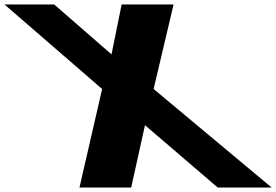

<svg xmlns="http://www.w3.org/2000/svg" viewBox="-392 -845 1244 865"><path d="M832 0 300.1 -444 390 -825H156L110.4 -600L-148 -825H-372L68.1 -444L-34 0H199L261.2 -281L589 0Z"/></svg>

Font: Hussar
Style: BdOpOblFive
Weight: 700
Foundry: Cannot Into Space Fonts
Version: Version 2.00